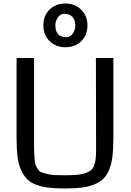

<svg xmlns="http://www.w3.org/2000/svg" viewBox="-20 -1057 744 1089"><path d="M74 0ZM623 -728V-272Q623 -213 618 -171Q613 -129 600 -96.5Q587 -64 567 -44Q547 -24 515 -11Q483 2 443.5 7Q404 12 348 12Q294 12 256 7.5Q218 3 185.5 -9Q153 -21 133.5 -41Q114 -61 99.5 -93Q85 -125 79.5 -168Q74 -211 74 -272V-728H173V-259Q173 -219 173.5 -201Q174 -183 176 -156.5Q178 -130 182 -120.5Q186 -111 195 -97Q204 -83 215.5 -79.5Q227 -76 247 -70.5Q267 -65 290.5 -64Q314 -63 348 -63Q389 -63 417 -65.5Q445 -68 465.5 -75.5Q486 -83 497 -92.5Q508 -102 514.5 -120.5Q521 -139 523 -159Q525 -179 525 -212L524 -728ZM344 -979Q323 -979 308.5 -958.5Q294 -938 294 -913Q294 -846 357 -846Q378 -846 392.5 -866.5Q407 -887 407 -912Q407 -944 390.5 -961.5Q374 -979 344 -979ZM476 -913Q476 -858 441 -823.5Q406 -789 351 -789Q299 -789 262.5 -822.5Q226 -856 226 -913Q226 -968 261 -1002.5Q296 -1037 350.5 -1037Q405 -1037 440.5 -1002Q476 -967 476 -913Z"/></svg>

Font: Myanmar Chatu
Style: Regular
Weight: 400
Designer: Danh Hong
Foundry: Google Inc.
Version: Version 2.00 November 20, 2015